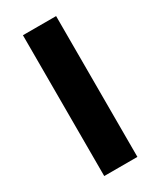

<svg xmlns="http://www.w3.org/2000/svg" viewBox="-171 -718 649 777"><g transform="rotate(-30 153.0 -329.0)"><path d="M231 -658V0H76V-658Z"/></g></svg>

Font: Noto Sans Oriya ExtraBold
Style: Regular
Weight: 800
Version: Version 2.003